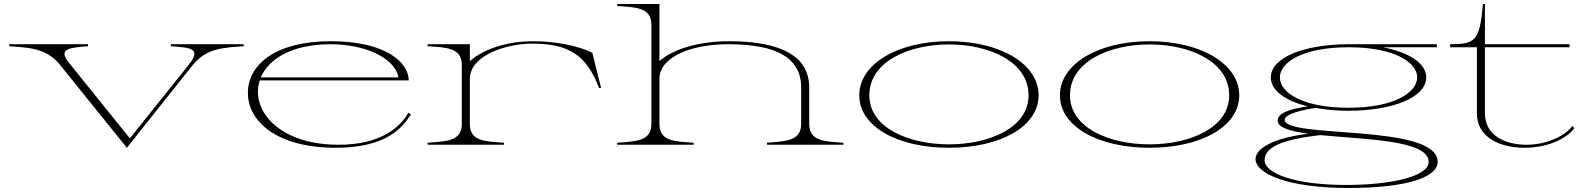

<svg xmlns="http://www.w3.org/2000/svg" viewBox="-20 -720 7889 955"><path d="M1192 -490V-500H830V-490C923 -483 986 -482 919 -398L626 -32L322 -409C266 -479 329 -483 418 -490V-500H26V-490C117 -483 205 -483 274 -403L611 15L940 -398C1009 -483 1099 -483 1192 -490Z M1649 15C1898 15 1979 -81 2024 -151L2011 -159C1973 -90 1876 0 1665 0C1400 0 1263 -134 1263 -264C1263 -283 1266 -302 1272 -320H2013C2013 -405 1906 -515 1624 -515C1350 -515 1213 -398 1213 -258C1213 -115 1359 15 1649 15ZM1277 -335C1316 -426 1430 -500 1625 -500C1780 -500 1941 -441 1962 -335Z M2317 -104V-330C2320 -447 2502 -503 2626 -503C2812 -503 2897 -445 2960 -282H2970L2926 -458C2849 -494 2743 -515 2628 -515C2520 -515 2394 -484 2317 -416V-500H2107V-490C2201 -484 2277 -483 2277 -396V-104C2277 -18 2203 -17 2107 -10V0H2487V-10C2393 -17 2317 -16 2317 -104Z M3050 -10V0H3430V-10C3336 -17 3260 -16 3260 -104V-330C3263 -442 3429 -500 3599 -500C3780 -500 3965 -465 3965 -285V-104C3965 -18 3889 -18 3795 -10V0H4175V-10C4081 -17 4005 -17 4005 -104V-285C4005 -470 3807 -515 3607 -515C3472 -515 3336 -483 3260 -416V-700H3050V-690C3144 -684 3220 -683 3220 -596V-104C3220 -18 3146 -17 3050 -10Z M4700 15C4955 15 5146 -90 5146 -246C5146 -402 4955 -515 4700 -515C4445 -515 4254 -402 4254 -246C4254 -90 4445 15 4700 15ZM4700 -2C4502 -2 4304 -83 4304 -246C4304 -415 4502 -499 4700 -499C4898 -499 5096 -415 5096 -246C5096 -83 4898 -2 4700 -2Z M5698 15C5953 15 6144 -90 6144 -246C6144 -402 5953 -515 5698 -515C5443 -515 5252 -402 5252 -246C5252 -90 5443 15 5698 15ZM5698 -2C5500 -2 5302 -83 5302 -246C5302 -415 5500 -499 5698 -499C5896 -499 6094 -415 6094 -246C6094 -83 5896 -2 5698 -2Z M6688 -169C6902 -169 7074 -234 7074 -335C7074 -407 6986 -460 6858 -485H7127V-500H6692H6688C6472 -500 6301 -436 6301 -335C6301 -269 6374 -218 6485 -191C6395 -178 6335 -158 6335 -120C6335 -85 6398 -67 6487 -55C6311 -33 6225 19 6225 71C6225 143 6382 215 6688 215C6991 215 7133 157 7131 84C7127 -107 6370 -29 6370 -124C6370 -155 6470 -176 6525 -183C6574 -174 6630 -169 6688 -169ZM6688 -184C6460 -184 6346 -259 6346 -335C6346 -410 6460 -485 6688 -485C6915 -485 7029 -410 7029 -335C7029 -260 6914 -184 6688 -184ZM6270 77C6270 11 6358 -26 6546 -48C6768 -26 7086 -24 7086 85C7086 161 6886 200 6676 200C6413 200 6270 140 6270 77Z M7193 -485H7326V-156C7326 -37 7440 15 7563 15C7677 15 7773 -30 7811 -83L7800 -93C7770 -48 7677 0 7574 0C7466 0 7366 -46 7366 -156V-485H7787V-500H7366V-700H7356C7340 -516 7318 -500 7193 -500Z"/></svg>

Font: Sprat Extended Thin
Style: Regular
Weight: 100
Width: 9
Designer: Ethan Nakache
Foundry: Collletttivo
Version: Version 2.000;Glyphs 3.2 (3217)